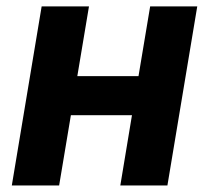

<svg xmlns="http://www.w3.org/2000/svg" viewBox="-20 -565 633 585"><path d="M251.1 -545.5H106.9L16 0H160.2L196 -214.1H382.1L346.6 0H490.1L581 -545.5H437.5L402 -333.1H215.6Z"/></svg>

Font: Magic Ui Pro
Style: Bold Italic
Weight: 700
Italic angle: -9.39999°
Designer: Stefan Endress, Andreas Faust
Version: Version 1.000;FEAKit 1.0